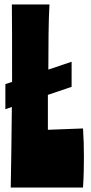

<svg xmlns="http://www.w3.org/2000/svg" viewBox="-20 -838 408 858"><path d="M33 -818C34 -742 34 -660 34 -472L4 -462V-350L33 -360C32 -239 30 -115 28 0H351C354 -46 355 -91 355 -135C355 -178 354 -220 351 -264L194 -258V-414L300 -450V-562L196 -527C196 -637 197 -748 201 -818Z"/></svg>

Font: Ranchers
Style: Regular
Weight: 400
Designer: Pablo Impallari, Brenda Gallo
Foundry: Pablo Impallari, Brenda Gallo
Version: Version 1.000